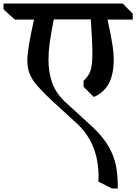

<svg xmlns="http://www.w3.org/2000/svg" viewBox="-67 -806 773 1089"><path d="M457 -502Q457 -566 448 -696H238Q222 -616 215 -564Q208 -512 208 -468Q208 -391 231 -331Q254 -271 309 -222L458 -86Q517 -30 548 23Q579 76 590.5 132Q602 188 601 263H568L491 224L492 196Q492 11 373 -102L220 -242Q168 -292 141.5 -323Q115 -354 101.5 -387Q88 -420 88 -463Q88 -527 126 -695H17L-47 -753V-786H629L686 -728V-695H543Q566 -589 572 -544.5Q578 -500 578 -472Q578 -381 548.5 -329.5Q519 -278 465 -256L407 -314V-348Q436 -374 446.5 -406Q457 -438 457 -502Z"/></svg>

Font: Inknut Antiqua Light
Style: Regular
Weight: 300
Designer: Claus Eggers Sørensen
Foundry: Claus Eggers Sørensen
Version: Version 1.003; ttfautohint (v1.8.2) -l 8 -r 50 -G 200 -x 14 